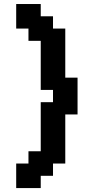

<svg xmlns="http://www.w3.org/2000/svg" viewBox="-20 -708 478 978"><path d="M125 250H62.5V187.5V125H125V62.5H187.5V0V-62.5V-125V-187.5H250V-250H187.5V-312.5V-375V-437.5V-500H125V-562.5H62.5V-625V-687.5H125H187.5V-625H250V-562.5H312.5V-500V-437.5V-375V-312.5H375V-250V-187.5V-125H312.5V-62.5V0V62.5V125H250V187.5H187.5V250Z"/></svg>

Font: PixelArmy
Style: Medium
Weight: 500
Version: Version 001.000